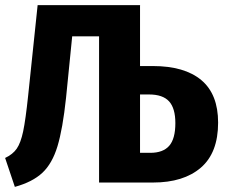

<svg xmlns="http://www.w3.org/2000/svg" viewBox="-20 -713 885 750"><path d="M832 -234Q832 -116 764.5 -58Q697 0 578 0H367V-571H262L238 -331Q225 -209 204.5 -141.5Q184 -74 145.5 -38Q107 -2 38 17L0 -96Q30 -110 45.5 -132.5Q61 -155 70.5 -200Q80 -245 90 -340L127 -693H528L527 -692V-455H577Q701 -455 766.5 -400Q832 -345 832 -234ZM665 -232Q665 -290 640.5 -317Q616 -344 562 -344H527V-116H567Q617 -116 641 -143.5Q665 -171 665 -232Z"/></svg>

Font: Fira Sans Condensed
Style: Bold
Weight: 700
Width: 3
Designer: bBox Type GmbH & Carrois Corporate GbR & Edenspiekermann AG
Foundry: bBox Type GmbH & Carrois Corporate GbR & Edenspiekermann AG
Version: Version 4.301